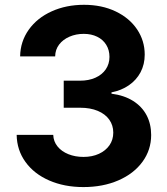

<svg xmlns="http://www.w3.org/2000/svg" viewBox="-20 -757 686 787"><path d="M48.3 -204.1H198.2Q199.2 -177.2 215.8 -156.7Q232.4 -136.2 260.3 -125Q288.1 -113.8 322.3 -113.8Q357.9 -113.8 385.5 -126.5Q413.1 -139.2 428.7 -161.6Q444.3 -184.1 444.3 -213.4Q444.3 -243.2 428 -266.4Q411.6 -289.6 380.9 -302.5Q350.1 -315.4 308.6 -315.4H241.2V-426.3H308.6Q343.8 -426.3 371.1 -438.5Q398.4 -450.7 413.6 -472.9Q428.7 -495.1 428.7 -523.9Q428.7 -551.8 415.5 -573.2Q402.3 -594.7 378.4 -606.4Q354.5 -618.2 323.2 -618.2Q291.5 -618.2 264.9 -606.7Q238.3 -595.2 222.4 -574.5Q206.5 -553.7 206.1 -525.9H62.5Q63.5 -586.9 97.9 -635.3Q132.3 -683.6 191.7 -710.4Q251 -737.3 324.2 -737.3Q397.5 -737.3 454.1 -710.2Q510.7 -683.1 542 -636.5Q573.2 -589.8 573.2 -533.2Q573.2 -493.2 556.2 -460.9Q539.1 -428.7 508.3 -407.5Q477.5 -386.2 437 -378.4V-373Q489.3 -366.2 525.6 -343.3Q562 -320.3 580.8 -284.7Q599.6 -249 599.6 -203.6Q599.6 -142.6 564 -93.8Q528.3 -44.9 465.1 -17.6Q401.9 9.8 321.8 9.8Q243.7 9.8 181.6 -17.3Q119.6 -44.4 84.5 -93Q49.3 -141.6 48.3 -204.1Z"/></svg>

Font: Inter RS Variable
Style: Regular
Weight: 400
Designer: Rasmus Andersson (customised by Maria Ramos and Noel Pretorius)
Foundry: rsms
Version: Version 3.001;Glyphs 3.2.3 (3260)